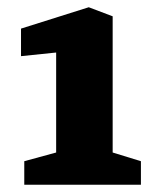

<svg xmlns="http://www.w3.org/2000/svg" viewBox="-20 -510 429 530"><path d="M47 0V-65L135 -89V-365L38 -355V-431L225 -490L291 -465V-89L369 -65V0Z"/></svg>

Font: Grenze ExtraBold
Style: Regular
Weight: 800
Designer: Renata Polastri
Foundry: Omnibus-Type
Version: Version 1.002; ttfautohint (v1.8)